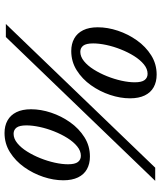

<svg xmlns="http://www.w3.org/2000/svg" viewBox="50 -772 728 869"><g transform="rotate(90 414.5 -338.0)"><path d="M89 0 739.5 -676H799L148 0ZM215 -337Q237 -337 257.5 -353.8Q278 -370.5 295.2 -398Q312.5 -425.5 325.5 -458Q338.5 -490.5 345.8 -523.5Q353 -556.5 353 -583.5Q353 -614.5 342.8 -628Q332.5 -641.5 314.5 -641.5Q292.5 -641.5 272 -624.8Q251.5 -608 234.2 -580.5Q217 -553 204 -520.2Q191 -487.5 184 -454.8Q177 -422 177 -395Q177 -363.5 187.2 -350.2Q197.5 -337 215 -337ZM318 -682.5Q351 -682.5 375.2 -669Q399.5 -655.5 412.5 -628.5Q425.5 -601.5 425.5 -562Q425.5 -518 410 -471.5Q394.5 -425 366.2 -385.2Q338 -345.5 298.8 -320.8Q259.5 -296 211.5 -296Q179 -296 154.8 -309.5Q130.5 -323 117.2 -349.8Q104 -376.5 104 -416Q104 -460.5 119.5 -507Q135 -553.5 163.2 -593.2Q191.5 -633 230.8 -657.8Q270 -682.5 318 -682.5ZM586 -35Q608 -35 628.5 -51.8Q649 -68.5 666.2 -96Q683.5 -123.5 696.5 -156Q709.5 -188.5 716.8 -221.5Q724 -254.5 724 -281.5Q724 -312.5 713.8 -326Q703.5 -339.5 685.5 -339.5Q663.5 -339.5 643 -322.8Q622.5 -306 605.2 -278.5Q588 -251 575 -218.2Q562 -185.5 555 -152.8Q548 -120 548 -93Q548 -61.5 558.2 -48.2Q568.5 -35 586 -35ZM689 -380.5Q722 -380.5 746.2 -367Q770.5 -353.5 783.5 -326.5Q796.5 -299.5 796.5 -260Q796.5 -216 781 -169.5Q765.5 -123 737.2 -83.2Q709 -43.5 669.8 -18.8Q630.5 6 582.5 6Q550 6 525.8 -7.5Q501.5 -21 488.2 -47.8Q475 -74.5 475 -114Q475 -158.5 490.5 -205Q506 -251.5 534.2 -291.2Q562.5 -331 601.8 -355.8Q641 -380.5 689 -380.5Z"/></g></svg>

Font: Newsreader 16pt 16pt Medium
Style: Italic
Weight: 500
Italic angle: -17°
Version: Version 1.003